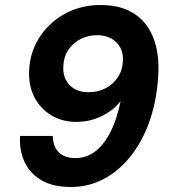

<svg xmlns="http://www.w3.org/2000/svg" viewBox="-20 -732 674 764"><path d="M262 12Q188 12 142 -16.5Q96 -45 76 -91.5Q56 -138 60 -191H190Q191 -149 214 -126Q237 -103 279 -103Q310 -103 335 -115Q360 -127 380 -148.5Q400 -170 415.5 -199Q431 -228 442 -261.5Q453 -295 460 -330Q441 -305 413.5 -286.5Q386 -268 353.5 -257.5Q321 -247 283 -247Q228 -247 184.5 -273Q141 -299 117 -345Q93 -391 96 -451Q98 -507 121 -554.5Q144 -602 182.5 -637.5Q221 -673 271 -692.5Q321 -712 379 -712Q446 -712 491.5 -690Q537 -668 564 -630Q591 -592 602 -543Q613 -494 610 -441Q606 -345 579.5 -263Q553 -181 506.5 -119Q460 -57 398 -22.5Q336 12 262 12ZM332 -365Q370 -365 400.5 -381Q431 -397 449.5 -425.5Q468 -454 469 -490Q471 -520 458.5 -543Q446 -566 422.5 -579Q399 -592 367 -592Q330 -592 299.5 -576Q269 -560 251 -532Q233 -504 232 -467Q230 -438 242 -414.5Q254 -391 277 -378Q300 -365 332 -365Z"/></svg>

Font: DM Sans ExtraBold
Style: Italic
Weight: 800
Italic angle: -10°
Designer: Colophon Foundry, Jonny Pinhorn
Foundry: Colophon Foundry
Version: Version 4.004;gftools[0.9.30]